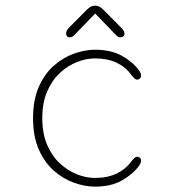

<svg xmlns="http://www.w3.org/2000/svg" viewBox="-20 -668 659 697"><path d="M324.5 9.5Q289 9.5 249.8 -4.2Q210.5 -18 176.5 -47.5Q142.5 -77 121.2 -124.5Q100 -172 100 -239Q100 -306 121.2 -353.5Q142.5 -401 176.5 -430.5Q210.5 -460 249.8 -473.8Q289 -487.5 324.5 -487.5Q382.5 -487.5 421.8 -465.8Q461 -444 484 -413.5Q488.5 -407.5 490.2 -402.5Q492 -397.5 492 -393.5Q492 -386.5 487.5 -382.8Q483 -379 478 -379Q473 -379 467.8 -383.5Q462.5 -388 456 -397Q436 -425 403 -440.5Q370 -456 324.5 -456Q293.5 -456 260 -443Q226.5 -430 197.8 -403.5Q169 -377 151.2 -336Q133.5 -295 133.5 -239Q133.5 -183 151.2 -142Q169 -101 197.8 -74.5Q226.5 -48 260 -35Q293.5 -22 324.5 -22Q370 -22 403 -37.8Q436 -53.5 456 -81Q462.5 -89.5 467.8 -94.2Q473 -99 478 -99Q483 -99 487.5 -95.5Q492 -92 492 -85Q492 -80.5 490 -75.5Q488 -70.5 484 -65Q461 -34.5 421.8 -12.5Q382.5 9.5 324.5 9.5ZM420 -567.5Q432 -555.5 432 -545Q432 -539.5 428 -536Q424 -532.5 417.5 -532.5Q411 -532.5 406.5 -536Q402 -539.5 394.5 -547.5L325.5 -619L256 -547Q248.5 -539 244.2 -535.8Q240 -532.5 233 -532.5Q227 -532.5 223.5 -536.2Q220 -540 220 -546Q220 -557 230.5 -567.5L295.5 -633Q303.5 -641 310.5 -644.2Q317.5 -647.5 325 -647.5Q333 -647.5 340 -644.2Q347 -641 355 -633Z"/></svg>

Font: Sono ExtraLight Monospace ExtraLight
Style: Regular
Weight: 250
Version: Version 2.112